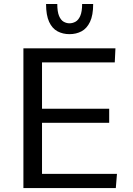

<svg xmlns="http://www.w3.org/2000/svg" viewBox="-20 -957 679 977"><path d="M99.1 0V-710.9H567.4L564 -639.6H193.8V-403.8H535.6V-332H193.8V-72.3H575.2L569.3 0ZM333.5 -783.2Q299.8 -783.2 272.7 -797.6Q245.6 -812 230 -845.7Q214.4 -879.4 214.4 -936.5H271.5Q271.5 -897.5 280.5 -876Q289.6 -854.5 304 -846.4Q318.4 -838.4 333.5 -838.4Q349.1 -838.4 364 -846.4Q378.9 -854.5 388.4 -876Q397.9 -897.5 397.9 -936.5H454.1Q454.1 -879.4 438 -845.7Q421.9 -812 394.8 -797.6Q367.7 -783.2 333.5 -783.2Z"/></svg>

Font: Comme
Style: Regular
Weight: 400
Designer: Vernon Adams
Foundry: Vernon Adams
Version: Version 1.000;gftools[0.9.27]